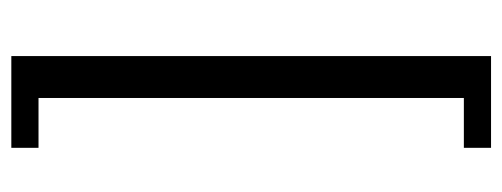

<svg xmlns="http://www.w3.org/2000/svg" viewBox="-294 -432 887 339"><g transform="rotate(90 149.5 -262.5)"><path d="M79 161V-686H241V-638H153V113H241V161Z"/></g></svg>

Font: Chivo Medium Light
Style: Regular
Weight: 300
Version: Version 2.002